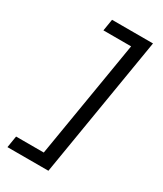

<svg xmlns="http://www.w3.org/2000/svg" viewBox="-235 -911 971 1141"><g transform="rotate(30 250.0 -340.0)"><path d="M20 143 33 63H223L357 -743H167L180 -823H461L301 143Z"/></g></svg>

Font: Iosevka SS18 Medium
Style: Italic
Weight: 500
Italic angle: -9°
Monospace: yes
Designer: Belleve Invis
Foundry: Belleve Invis
Version: Version 25.1.1; ttfautohint (v1.8.4)